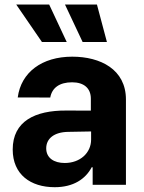

<svg xmlns="http://www.w3.org/2000/svg" viewBox="-20 -797 620 828"><path d="M215.9 10.3C296.5 10.3 348.7 -24.9 375.4 -75.6H379.6V0H523.1V-367.9C523.1 -497.9 413 -552.6 291.5 -552.6C160.9 -552.6 70.7 -485.1 56.5 -376.8L196.7 -376.4C204.2 -418.3 236.5 -442.1 290.8 -442.1C342.3 -442.1 371.8 -416.2 371.8 -371.4V-320L265.3 -320.3C131 -321 34.8 -274.1 34.8 -152.3C34.8 -44.4 111.9 10.3 215.9 10.3ZM50.1 -777.3 160.9 -615.8H267.8L192.1 -777.3ZM179.3 -157.3C179.3 -199.9 214.1 -227.3 273.4 -228.3L372.9 -230.1V-195C372.9 -137.8 325.6 -94.1 259.2 -94.1C212.7 -94.1 179.3 -115.8 179.3 -157.3ZM260.3 -777.3 336.3 -615.8H441.1L398.1 -777.3Z"/></svg>

Font: Magic Ui Pro
Style: Bold
Weight: 700
Designer: Stefan Endress, Andreas Faust
Version: Version 1.000;FEAKit 1.0